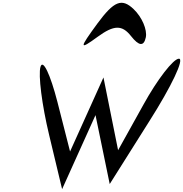

<svg xmlns="http://www.w3.org/2000/svg" viewBox="-20 -1260 1288 1351"><path d="M265 -790C248 -733 275 -521 326 -309L417 71C495 -103 574 -276 652 -450C686 -288 718 -127 752 35L1030 -406C1187 -653 1279 -847 1239 -847C1200 -847 1087 -701 990 -525L811 -203C776 -374 743 -544 708 -715C630 -541 551 -368 473 -194L384 -543C334 -737 282 -847 265 -790ZM665 -1094C536 -918 536 -905 667 -1001C782 -1085 839 -1086 902 -1006C958 -935 992 -932 1006 -997C1017 -1051 979 -1140 920 -1196C837 -1275 782 -1253 665 -1094Z"/></svg>

Font: Venom Sans
Style: Obl
Weight: 400
Version: Version 1.001